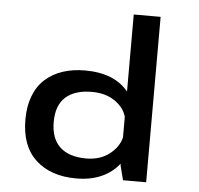

<svg xmlns="http://www.w3.org/2000/svg" viewBox="-55 -857 961 925"><g transform="rotate(5 425.0 -394.5)"><path d="M344.5 -511Q486.5 -511 554.5 -427.5V-800H684.5V0H572.5L554.5 -71V-79Q522.5 -37 470 -13Q417.5 11 346.5 11Q223.5 11 151 -55.8Q78.5 -122.5 78.5 -251Q78.5 -315.5 98 -365.5Q117.5 -415.5 153.2 -447.2Q189 -479 237.2 -495Q285.5 -511 344.5 -511ZM386 -89Q453 -89 498.2 -123.8Q543.5 -158.5 554.5 -206V-305Q542.5 -349.5 497.5 -380.2Q452.5 -411 387 -411Q304 -411 259.8 -371.2Q215.5 -331.5 215.5 -251Q215.5 -170.5 259.5 -129.8Q303.5 -89 386 -89Z"/></g></svg>

Font: League Mono Wide Medium
Style: Regular
Weight: 500
Width: 8
Designer: Tyler Finck
Foundry: The League of Moveable Type / Tyler Finck
Version: Version 2.210